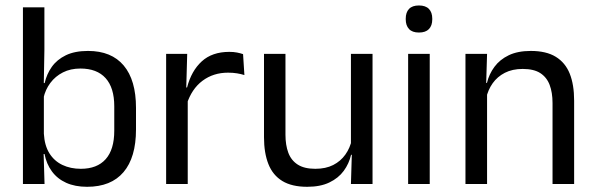

<svg xmlns="http://www.w3.org/2000/svg" viewBox="-20 -690 2232 720"><path d="M306.5 10.5Q261.5 10.5 228.2 -4.5Q195 -19.5 174.5 -47.5Q154 -75.5 147 -112.5H120L144.5 -188.5Q147 -144.5 165.2 -115.2Q183.5 -86 214 -71.5Q244.5 -57 283 -57Q344 -57 376.2 -93Q408.5 -129 408.5 -200V-291.5Q408.5 -361 376 -397Q343.5 -433 281.5 -433Q244.5 -433 216 -418.5Q187.5 -404 168.8 -379Q150 -354 143 -322L124.5 -378.5H147.5Q155 -412 174.2 -439.2Q193.5 -466.5 227 -482.8Q260.5 -499 310 -499Q398 -499 444 -444.2Q490 -389.5 490 -285.5V-204.5Q490 -99.5 443.2 -44.5Q396.5 10.5 306.5 10.5ZM66 0V-662.5H146.5V-503.5L144 -363.5L144.5 -348V-144L143.5 -118L147 0Z M680 -298.5 661.5 -361 681.5 -362Q697.5 -424 736.5 -459.8Q775.5 -495.5 840 -495.5Q856 -495.5 868.8 -493Q881.5 -490.5 891.5 -487L896.5 -408.5Q884 -412.5 868.8 -415Q853.5 -417.5 835 -417.5Q780 -417.5 739.2 -387Q698.5 -356.5 680 -298.5ZM603 0V-488H682L678 -344L684 -338V0Z M1050.5 -488V-184.5Q1050.5 -146 1061.2 -117.2Q1072 -88.5 1096.5 -72.8Q1121 -57 1162.5 -57Q1201.5 -57 1229.5 -71.2Q1257.5 -85.5 1275.2 -110.5Q1293 -135.5 1299.5 -167L1314 -109.5H1296.5Q1289 -76.5 1269 -49.2Q1249 -22 1215.2 -5.8Q1181.5 10.5 1132 10.5Q1074.5 10.5 1038.8 -11.2Q1003 -33 986.5 -74.8Q970 -116.5 970 -175.5V-488ZM1377 -488V0H1296L1299.5 -117L1296 -122V-488Z M1510.5 0V-488H1591.5V0ZM1551 -568Q1526 -568 1513.8 -581.2Q1501.5 -594.5 1501.5 -617.5V-620Q1501.5 -643.5 1513.8 -656.5Q1526 -669.5 1551 -669.5Q1576 -669.5 1588.5 -656.5Q1601 -643.5 1601 -620V-617.5Q1601 -594 1588.5 -581Q1576 -568 1551 -568Z M2052 0V-303.5Q2052 -343 2041.2 -371.5Q2030.5 -400 2006.2 -415.8Q1982 -431.5 1940 -431.5Q1901.5 -431.5 1873.2 -417Q1845 -402.5 1827.5 -377.8Q1810 -353 1803 -321.5L1788.5 -379H1806Q1814 -412 1834 -439.2Q1854 -466.5 1887.8 -482.8Q1921.5 -499 1970.5 -499Q2028.5 -499 2064.2 -477Q2100 -455 2116.5 -413.8Q2133 -372.5 2133 -312.5V0ZM1725.5 0V-488H1806.5L1803 -371L1806.5 -366.5V0Z"/></svg>

Font: Anek Bangla
Style: Regular
Weight: 400
Designer: Sulekha Rajkumar (Bangla), Yesha Goshar (Latin)
Foundry: Ek Type
Version: Version 1.003